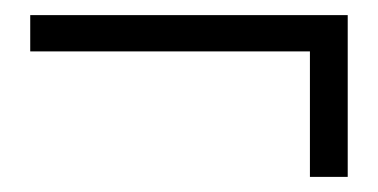

<svg xmlns="http://www.w3.org/2000/svg" viewBox="-20 -380 500 254"><path d="M20 -312V-360H440V-146H390V-312Z"/></svg>

Font: Gamine
Style: Bold
Weight: 700
Designer: Tapiwanashe Sebastian Garikayi
Version: Version 1.000